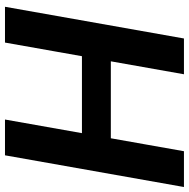

<svg xmlns="http://www.w3.org/2000/svg" viewBox="-14 -726 740 751"><g transform="rotate(90 355.5 -350.0)"><path d="M447 0 571 -700H711L587 0ZM6 0 130 -700H270L146 0ZM181 -301 201 -414H543L523 -301Z"/></g></svg>

Font: DM Sans 36pt ExtraBold
Style: Italic
Weight: 800
Italic angle: -10°
Designer: Colophon Foundry, Jonny Pinhorn
Foundry: Colophon Foundry
Version: Version 4.004;gftools[0.9.30]